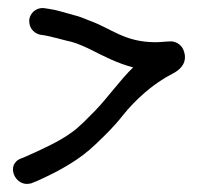

<svg xmlns="http://www.w3.org/2000/svg" viewBox="-20 -459 493 473"><path d="M402 -357C387 -357 377 -355 363 -355C287 -355 254 -389 201 -408C191 -412 175 -419 161 -422C158 -423 119 -434 113 -435H112C106 -436 98 -438 88 -439C69 -441 52 -426 52 -407C52 -388 66 -375 82 -373C102 -371 144 -358 156 -356C171 -352 191 -343 205 -336C235 -321 269 -303 308 -293C276 -262 245 -218 215 -187C196 -168 175 -145 154 -131C127 -111 79 -89 45 -74L33 -69C-8 -55 17 3 55 -7H56L71 -13C127 -38 177 -66 216 -104C239 -126 260 -146 282 -174C314 -214 357 -253 406 -278C418 -284 444 -301 433 -333C429 -346 418 -355 404 -357Z"/></svg>

Font: Stray Cat
Style: ExBdCn
Weight: 800
Version: Version 1.0